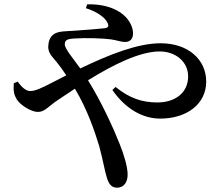

<svg xmlns="http://www.w3.org/2000/svg" viewBox="-20 -810 1040 892"><path d="M62 -431 44 -423C41 -387 46 -368 58 -348C76 -320 126 -290 156 -290C187 -290 202 -313 244 -342L328 -398C386 -301 420 -200 441 -131C458 -68 467 -14 476 14C486 48 500 62 524 62C555 62 573 37 573 1C573 -35 555 -94 536 -141C505 -219 452 -335 389 -437C505 -509 629 -571 722 -571C795 -571 854 -524 854 -455C854 -379 794 -334 711 -334C638 -334 580 -355 517 -406L502 -392C563 -304 643 -259 724 -259C847 -259 938 -326 938 -431C938 -532 856 -609 726 -609C621 -609 490 -558 353 -492C321 -537 281 -583 281 -604C281 -625 295 -629 322 -631C379 -635 460 -632 496 -627C519 -624 542 -615 561 -615C583 -615 598 -628 598 -654C598 -680 587 -705 566 -729C537 -761 479 -792 385 -790L379 -772C436 -754 470 -726 480 -703C487 -689 482 -681 468 -679C442 -676 372 -670 303 -666C268 -663 212 -668 205 -604C199 -566 222 -548 243 -522C256 -506 271 -486 288 -460L212 -421C177 -403 144 -387 121 -387C98 -387 78 -409 62 -431Z"/></svg>

Font: Noto Serif CJK SC SemiBold
Style: Regular
Weight: 600
Designer: Ryoko NISHIZUKA 西塚涼子 (kana & ideographs); Frank Grießhammer (Latin, Greek & Cyrillic); Wenlong ZHANG 张文龙 (bopomofo); San
Foundry: Adobe
Version: Version 2.001;hotconv 1.1.0;makeotfexe 2.6.0